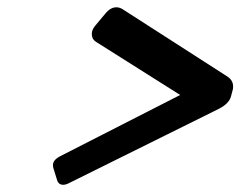

<svg xmlns="http://www.w3.org/2000/svg" viewBox="-20 -642 656 524"><path d="M297.4 -622.1Q306.6 -622.1 314.9 -616.7L600.6 -433.1Q616.2 -422.9 616.2 -405.8Q616.2 -400.9 615.7 -398.9L610.4 -378.9Q605 -358.9 576.7 -344.7L167 -141.6Q159.2 -137.7 152.3 -137.7Q139.6 -137.7 135.7 -150.9L126 -182.1Q124.5 -187 124.5 -191.4Q124.5 -205.6 144.5 -215.8L471.7 -382.8L241.2 -528.3Q230.5 -535.2 230.5 -549.8Q230.5 -560.5 240.2 -572.3L267.6 -605Q281.7 -622.1 297.4 -622.1Z"/></svg>

Font: Cursive Sans
Style: Bold
Weight: 700
Italic angle: -15°
Designer: Wojciech Kalinowski "wmk69" (wmk69@o2.pl)
Foundry: Wojciech Kalinowski "wmk69" (wmk69@o2.pl)
Version: Wersja 3.1.0; 2022-02-18